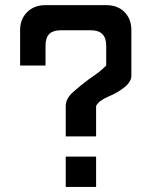

<svg xmlns="http://www.w3.org/2000/svg" viewBox="-20 -740 600 760"><path d="M59.6 -480.5Q93.8 -480.5 160.2 -480.5Q160.2 -506.8 160.2 -559.6Q160.2 -589.8 174.8 -605.5Q190.4 -620.1 219.7 -620.1Q259.8 -620.1 339.8 -620.1Q370.1 -620.1 384.8 -605.5Q400.4 -589.8 400.4 -559.6Q400.4 -540 400.4 -517.6Q400.4 -495.1 400.4 -480.5Q385.7 -465.8 368.2 -452.1Q349.6 -439.5 331.1 -425.8Q296.9 -400.4 268.6 -375Q240.2 -349.6 240.2 -320.3Q240.2 -290 240.2 -267.6Q240.2 -245.1 240.2 -200.2Q280.3 -200.2 360.4 -200.2Q360.4 -214.8 360.4 -252.9Q360.4 -290 360.4 -320.3Q370.1 -340.8 408.2 -357.4Q446.3 -373 473.6 -395.5Q485.4 -404.3 492.2 -416Q500 -426.8 500 -440.4Q500 -500 500 -620.1Q500 -665 472.7 -692.4Q445.3 -719.7 400.4 -719.7Q320.3 -719.7 160.2 -719.7Q115.2 -719.7 87.9 -692.4Q59.6 -665 59.6 -620.1Q59.6 -573.2 59.6 -480.5ZM360.4 -120.1Q320.3 -120.1 240.2 -120.1Q240.2 -80.1 240.2 0Q280.3 0 360.4 0Q360.4 -40 360.4 -120.1Z"/></svg>

Font: Alibu-Mazigh Belqasem 1
Style: Bold
Weight: 400
Designer: Mazigh Mubarik Belqasem
Version: Version 1.0